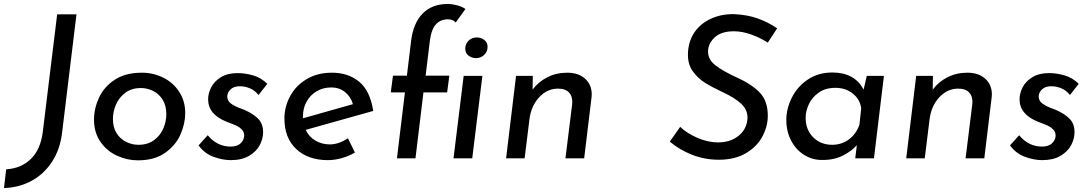

<svg xmlns="http://www.w3.org/2000/svg" viewBox="-60 -795 5477 964"><path d="M-40 149 -29 55Q45 51 94.5 3.5Q144 -44 155 -134L227 -723H324L252 -131Q242 -45 201 17.5Q160 80 97.5 113.5Q35 147 -40 149Z M412 -194Q412 -250 437 -304.5Q462 -359 516 -394.5Q570 -430 652 -430Q709 -430 759 -405.5Q809 -381 839.5 -334.5Q870 -288 870 -227Q870 -175 846.5 -120.5Q823 -66 769.5 -28Q716 10 632 10Q578 10 527 -13.5Q476 -37 444 -83.5Q412 -130 412 -194ZM775 -222Q775 -266 756 -295.5Q737 -325 707.5 -339Q678 -353 648 -353Q601 -353 569.5 -329.5Q538 -306 522.5 -270.5Q507 -235 507 -198Q507 -155 525.5 -126Q544 -97 573.5 -82.5Q603 -68 635 -68Q682 -68 713.5 -91.5Q745 -115 760 -150Q775 -185 775 -222Z M937 -65 983 -116Q1030 -59 1098 -59Q1132 -59 1149 -76.5Q1166 -94 1166 -114Q1166 -133 1154 -145Q1142 -157 1128 -163.5Q1114 -170 1077 -184Q985 -221 985 -296Q985 -326 1000 -356Q1015 -386 1048.5 -407Q1082 -428 1133 -428Q1171 -428 1211 -416.5Q1251 -405 1282 -374L1238 -318Q1220 -341 1195 -351.5Q1170 -362 1144 -362Q1114 -362 1097.5 -346Q1081 -330 1081 -310Q1082 -288 1099 -275.5Q1116 -263 1138 -254.5Q1160 -246 1168 -243Q1213 -223 1237 -198Q1261 -173 1261 -131Q1261 -98 1244 -66Q1227 -34 1190.5 -12.5Q1154 9 1099 9Q1058 9 1012.5 -7.5Q967 -24 937 -65Z M1687 -101 1722 -29Q1691 -11 1655.5 -1Q1620 9 1586 9Q1487 9 1427.5 -46.5Q1368 -102 1368 -201Q1368 -257 1395.5 -310Q1423 -363 1477.5 -396.5Q1532 -430 1607 -430Q1688 -430 1743 -385Q1798 -340 1814 -238L1475 -143Q1492 -107 1524.5 -88.5Q1557 -70 1596 -70Q1641 -70 1687 -101ZM1461 -211V-201L1712 -272Q1701 -310 1672 -333Q1643 -356 1604 -356Q1561 -356 1528.5 -336Q1496 -316 1478.5 -283Q1461 -250 1461 -211Z M1973 -331H1902L1913 -415H1983L2004 -589Q2015 -679 2062 -727Q2109 -775 2188 -775Q2210 -775 2234.5 -768.5Q2259 -762 2277 -750L2228 -682Q2215 -698 2189 -698Q2151 -698 2128 -672Q2105 -646 2098 -588L2077 -415H2196L2185 -331H2066L2026 0H1933ZM2334 -607Q2355 -607 2371.5 -594.5Q2388 -582 2388 -560Q2388 -536 2371 -519.5Q2354 -503 2329 -503Q2307 -504 2291.5 -516.5Q2276 -529 2276 -551Q2276 -574 2292.5 -590.5Q2309 -607 2334 -607ZM2362 -414 2311 0H2217L2268 -414Z M2911 -321Q2911 -311 2910 -306L2873 0H2779L2813 -274Q2816 -309 2798 -329.5Q2780 -350 2742 -350Q2687 -350 2646.5 -306Q2606 -262 2598 -194L2574 0H2481L2531 -414H2615L2614 -345Q2643 -384 2688 -407Q2733 -430 2788 -430Q2844 -430 2877.5 -400Q2911 -370 2911 -321Z M3625 -638Q3561 -638 3528 -607Q3495 -576 3495 -536Q3495 -496 3531.5 -467.5Q3568 -439 3635 -408Q3710 -375 3752.5 -332.5Q3795 -290 3795 -214Q3795 -160 3767.5 -109Q3740 -58 3684.5 -25.5Q3629 7 3549 7Q3478 7 3414.5 -18Q3351 -43 3303 -84L3355 -158Q3390 -125 3442.5 -102.5Q3495 -80 3545 -80Q3607 -80 3648 -113Q3689 -146 3693 -199Q3695 -243 3661.5 -274Q3628 -305 3569 -332Q3514 -358 3479.5 -379.5Q3445 -401 3419.5 -435.5Q3394 -470 3394 -519Q3394 -582 3424 -628.5Q3454 -675 3507 -700Q3560 -725 3626 -724Q3692 -721 3744 -702.5Q3796 -684 3842 -653L3795 -581Q3756 -606 3711 -622Q3666 -638 3625 -638Z M4378 -414 4328 0H4234L4242 -66Q4217 -37 4172 -14Q4127 9 4068 8Q4021 9 3979.5 -16Q3938 -41 3913 -87.5Q3888 -134 3888 -193Q3888 -250 3916 -305.5Q3944 -361 3996.5 -396Q4049 -431 4119 -431Q4231 -431 4276 -345L4292 -414ZM4264 -251Q4258 -296 4222 -325Q4186 -354 4135 -354Q4084 -354 4050.5 -330Q4017 -306 4001 -271.5Q3985 -237 3985 -204Q3985 -144 4022.5 -106Q4060 -68 4119 -68Q4165 -68 4202 -95Q4239 -122 4255 -169Z M4920 -321Q4920 -311 4919 -306L4882 0H4788L4822 -274Q4825 -309 4807 -329.5Q4789 -350 4751 -350Q4696 -350 4655.5 -306Q4615 -262 4607 -194L4583 0H4490L4540 -414H4624L4623 -345Q4652 -384 4697 -407Q4742 -430 4797 -430Q4853 -430 4886.5 -400Q4920 -370 4920 -321Z M5011 -65 5057 -116Q5104 -59 5172 -59Q5206 -59 5223 -76.5Q5240 -94 5240 -114Q5240 -133 5228 -145Q5216 -157 5202 -163.5Q5188 -170 5151 -184Q5059 -221 5059 -296Q5059 -326 5074 -356Q5089 -386 5122.5 -407Q5156 -428 5207 -428Q5245 -428 5285 -416.5Q5325 -405 5356 -374L5312 -318Q5294 -341 5269 -351.5Q5244 -362 5218 -362Q5188 -362 5171.5 -346Q5155 -330 5155 -310Q5156 -288 5173 -275.5Q5190 -263 5212 -254.5Q5234 -246 5242 -243Q5287 -223 5311 -198Q5335 -173 5335 -131Q5335 -98 5318 -66Q5301 -34 5264.5 -12.5Q5228 9 5173 9Q5132 9 5086.5 -7.5Q5041 -24 5011 -65Z"/></svg>

Font: Josefin Sans
Style: Italic
Weight: 400
Italic angle: -7°
Designer: Santiago Orozco
Foundry: Typemade
Version: Version 2.000